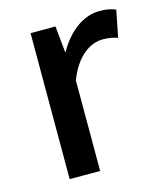

<svg xmlns="http://www.w3.org/2000/svg" viewBox="-90 -632 592 700"><g transform="rotate(-15 205.5 -282.0)"><path d="M87 -275V0H144H202V-342C236 -430 290 -461 335 -461C358 -461 371 -458 391 -452L411 -553C394 -560 377 -564 350 -564C290 -564 232 -522 193 -452H191L181 -551H87Z"/></g></svg>

Font: GenSekiGothic2 TW M
Style: Regular
Weight: 500
Version: Version 2.100;PS 2.1;hotconv 16.6.51;makeotf.lib2.5.65220 DE